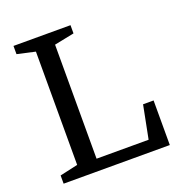

<svg xmlns="http://www.w3.org/2000/svg" viewBox="-130 -831 889 943"><g transform="rotate(-20 314.5 -360.0)"><path d="M237 -656V-60H509L543 -233H598V0H43V-43L137 -64V-656L43 -677V-720H341V-677Z"/></g></svg>

Font: Domine
Style: Regular
Weight: 400
Designer: Pablo Impallari, Rodrigo Fuenzalida, Brenda Gallo
Foundry: Pablo Impallari, Rodrigo Fuenzalida, Brenda Gallo
Version: Version 2.000